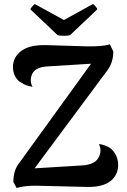

<svg xmlns="http://www.w3.org/2000/svg" viewBox="-20 -922 629 949"><path d="M327 -749Q318 -745 295.5 -745Q273 -745 264 -749L130 -876Q131 -880 139 -889.5Q147 -899 152 -902L296 -823L439 -902Q445 -899 453 -889.5Q461 -880 461 -876ZM499 -203Q529 -193 546.5 -166.5Q564 -140 564 -107Q564 -57 526 -27Q488 3 413 2L160 -4Q104 -5 62 7L46 -23Q46 -82 77 -119L430 -607L218 -594Q153 -591 138 -554Q125 -520 141 -493Q107 -498 86 -513Q67 -522 55.5 -543.5Q44 -565 44 -590Q44 -640 85.5 -670.5Q127 -701 208 -699L405 -693Q486 -691 523 -703L540 -668Q540 -612 509 -572L151 -90L381 -104Q453 -107 470 -149Q484 -179 469 -210Q483 -209 499 -203Z"/></svg>

Font: Arima Koshi Semi Bold
Style: Regular
Weight: 600
Designer: Joana Correia and Natanael Gama
Foundry: NDISCOVER
Version: Version 1.019;PS 001.019;hotconv 1.0.88;makeotf.lib2.5.64775